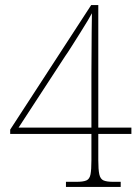

<svg xmlns="http://www.w3.org/2000/svg" viewBox="-20 -734 550 754"><path d="M239 0V-20H281Q307 -20 319.5 -25.5Q332 -31 335.5 -49.5Q339 -68 339 -105V-208H20V-225L338 -714H366V-233H496V-208H366V-105Q366 -68 370 -49.5Q374 -31 386.5 -25.5Q399 -20 424 -20H454V0ZM53 -233H339V-448Q339 -477 339.5 -520Q340 -563 340 -607Q340 -651 341 -682Q337 -674 324.5 -653Q312 -632 295.5 -606Q279 -580 263 -554.5Q247 -529 235 -512Z"/></svg>

Font: Noto Serif Bengali SemiCondensed Thin
Style: Regular
Weight: 100
Width: 4
Designer: Juan Bruce, Universal Thirst, Indian Type Foundry and the Monotype Design Team.
Foundry: Monotype Imaging Inc.
Version: Version 2.003; ttfautohint (v1.8.4.7-5d5b)